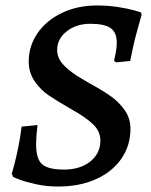

<svg xmlns="http://www.w3.org/2000/svg" viewBox="-20 -670 553 702"><path d="M28 -23 23 -35Q25 -41 31.5 -65Q38 -89 46 -127.5Q54 -166 59 -207L117 -213Q112 -168 112 -143Q112 -89 134 -69.5Q156 -50 214 -50Q273 -50 310 -79.5Q347 -109 347 -156Q347 -190 320.5 -215.5Q294 -241 242 -270Q188 -301 158.5 -321Q129 -341 107 -372.5Q85 -404 85 -445Q85 -502 117.5 -549Q150 -596 207 -623Q264 -650 334 -650Q374 -650 410 -644.5Q446 -639 467.5 -633Q489 -627 495 -625L498 -617Q494 -603 480.5 -554Q467 -505 456 -447L404 -442L397 -448Q399 -455 403 -476Q407 -497 407 -513Q407 -551 385 -567Q363 -583 310 -583Q259 -583 224 -555.5Q189 -528 189 -488Q189 -460 207.5 -438Q226 -416 261 -393L308 -365Q356 -339 386 -317.5Q416 -296 436.5 -266.5Q457 -237 457 -199Q457 -138 424 -90Q391 -42 331 -15Q271 12 193 12Q151 12 114 4Q77 -4 55.5 -12Q34 -20 28 -23Z"/></svg>

Font: Alegreya SC Medium
Style: Italic
Weight: 500
Italic angle: -7°
Designer: Juan Pablo del Peral
Foundry: Huerta Tipografica
Version: Version 2.007; ttfautohint (v1.6)